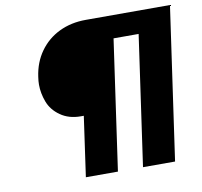

<svg xmlns="http://www.w3.org/2000/svg" viewBox="-78 -783 912 867"><g transform="rotate(-10 378.0 -350.0)"><path d="M247 0 286 -275H272Q218 -275 179.5 -302Q141 -329 126 -369Q111 -409 111 -448Q111 -465 114 -484Q123 -549 158 -598Q193 -647 247.5 -673.5Q302 -700 370 -700H756L656 0H509L594 -596H479L394 0Z"/></g></svg>

Font: Lexend SemBd
Style: Italic
Weight: 600
Italic angle: -8.13011°
Designer: Bonnie Shaver-Troup, Thomas Jockin
Foundry: Lexend
Version: Version 1.007